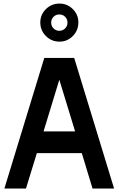

<svg xmlns="http://www.w3.org/2000/svg" viewBox="-20 -1083 681 1103"><path d="M234.4 -750 5.2 0H129.2L191.7 -203.1H450L511.5 0H635.4L406.3 -750ZM230.2 -328.1 320.8 -625 411.5 -328.1ZM211.5 -954.2Q211.5 -999 243.8 -1030.7Q276 -1062.5 321.9 -1062.5Q366.7 -1062.5 398.4 -1030.7Q430.2 -999 430.2 -954.2Q430.2 -908.3 398.4 -876Q366.7 -843.8 321.9 -843.8Q276 -843.8 243.8 -876Q211.5 -908.3 211.5 -954.2ZM367.7 -953.1Q367.7 -972.9 354.2 -986.5Q340.6 -1000 320.8 -1000Q301 -1000 287.5 -986.5Q274 -972.9 274 -953.1Q274 -933.3 287.5 -919.8Q301 -906.2 320.8 -906.2Q340.6 -906.2 354.2 -919.8Q367.7 -933.3 367.7 -953.1Z"/></svg>

Font: Vladivostok Bold
Style: Regular
Weight: 700
Width: 4
Designer: Michael Sharanda
Foundry: Michael Sharanda
Version: Version 1.005